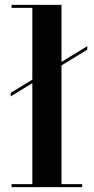

<svg xmlns="http://www.w3.org/2000/svg" viewBox="-20 -770 385 790"><path d="M24 -373.5V-388L339 -580V-565.5ZM233 -750V-12.5H318V0H27.5V-12.5H113V-737.5H27.5V-750Z"/></svg>

Font: Bodoni Moda 18pt SemiBold
Style: Regular
Weight: 600
Designer: Owen Earl
Foundry: indestructible type
Version: Version 2.005